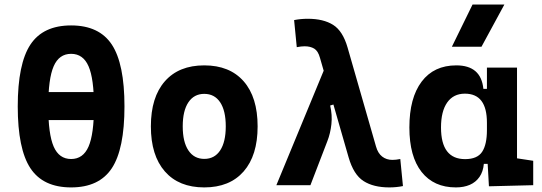

<svg xmlns="http://www.w3.org/2000/svg" viewBox="-20 -815 2384 845"><path d="M293 9.8Q169.5 9.8 113.8 -74.7Q58.1 -159.2 58.1 -346.7Q58.1 -534.2 113.8 -618.7Q169.5 -703.1 293 -703.1Q416.5 -703.1 472.2 -618.7Q527.8 -534.2 527.8 -346.7Q527.8 -159.2 472.2 -74.7Q416.5 9.8 293 9.8ZM293 -115.2Q345.9 -115.2 369.7 -169.9Q393.6 -224.6 393.6 -346.7Q393.6 -468.8 369.7 -523.4Q345.9 -578.1 293 -578.1Q240 -578.1 216.2 -523.4Q192.4 -468.8 192.4 -346.7Q192.4 -224.6 216.2 -169.9Q240 -115.2 293 -115.2ZM93.8 -286.6V-409.7H504.4V-286.6Z M878.9 9.8Q767.1 9.8 705.6 -60.5Q644 -130.9 644 -258.8Q644 -387.2 705.6 -457.3Q767.1 -527.3 878.9 -527.3Q990.8 -527.3 1052.3 -457.3Q1113.8 -387.2 1113.8 -258.8Q1113.8 -130.9 1052.3 -60.5Q990.8 9.8 878.9 9.8ZM879.2 -115.7Q924.3 -115.7 949 -153.1Q973.6 -190.5 973.6 -258.9Q973.6 -327.6 949 -364.7Q924.3 -401.9 878.9 -401.9Q834 -401.9 809.1 -364.7Q784.2 -327.5 784.2 -258.8Q784.2 -190.4 809.1 -153.1Q834 -115.7 879.2 -115.7Z M1693.4 9.8Q1623.5 9.8 1579.8 -18.3Q1536.1 -46.4 1514.2 -122.6L1388.2 -560.5Q1379.9 -590.8 1362.8 -601.1Q1345.7 -611.3 1320.8 -611.3Q1305.7 -611.3 1286.1 -607.4L1274.4 -726.6Q1303.2 -732.4 1334.5 -732.4Q1403.3 -732.4 1446 -705.6Q1488.8 -678.7 1509.8 -605.5L1634.8 -170.4Q1643.1 -140.6 1661.9 -126Q1680.7 -111.3 1707 -111.3Q1722.2 -111.3 1741.7 -115.2L1753.4 3.9Q1724.6 9.8 1693.4 9.8ZM1196.3 0 1408.2 -512.7 1499 -370.6 1433.1 -350.6Q1442.9 -308.6 1438.5 -268.3Q1434.1 -228 1420.9 -194.3L1346.2 0Z M1986.3 9.8Q1889.2 9.8 1835.4 -58.3Q1781.7 -126.5 1781.7 -253.9Q1781.7 -384.3 1835.7 -455.8Q1889.6 -527.3 1988.3 -527.3Q2042.5 -527.3 2072.3 -501.7Q2102.1 -476.1 2107.4 -423.8H2153.3L2123 -274.9Q2123 -338.9 2098.9 -370.8Q2074.7 -402.8 2025.9 -402.8Q1975.6 -402.8 1948.2 -364Q1920.9 -325.2 1920.9 -253.9Q1920.9 -114.7 2026.9 -114.7Q2080.6 -114.7 2101.8 -146.7Q2123 -178.7 2123 -242.7V-267.1L2158.2 -93.8H2109.4Q2106.4 -59.6 2090.3 -36.4Q2074.2 -13.2 2047.9 -1.7Q2021.5 9.8 1986.3 9.8ZM2131.8 4.9 2123 -151.9V-254.4H2255.4V-118.2L2326.7 -107.4V0ZM2123 -211.4V-517.6H2255.4V-212.4ZM1968.8 -609.4 2059.6 -794.9H2199.7L2099.1 -609.4Z"/></svg>

Font: Cascadia Mono PL
Style: Regular
Weight: 400
Monospace: yes
Designer: Aaron Bell
Foundry: Saja Typeworks
Version: Version 2102.003